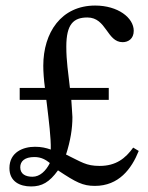

<svg xmlns="http://www.w3.org/2000/svg" viewBox="-20 -664 535 692"><path d="M92 8C131 8 158 -7 189 -50C254 -7 278 6 322 6C408 6 454 -55 480 -120L460 -132C432 -93 398 -66 339 -66C290 -66 274 -80 218 -107C234 -157 241 -200 241 -242C240 -265 238 -285 237 -304H372V-347H232C226 -403 219 -442 219 -496C219 -577 245 -601 295 -601C364 -601 365 -512 422 -512C442 -512 462 -524 462 -553C462 -600 405 -644 323 -644C201 -644 136 -547 136 -427C136 -405 138 -377 142 -347H51V-304H147C148 -299 148 -293 149 -288C156 -229 164 -168 163 -125C146 -131 129 -135 106 -135C64 -135 14 -116 14 -58C14 -10 51 8 92 8ZM159 -77V-75C145 -48 124 -27 97 -27C73 -27 53 -36 53 -61C53 -83 69 -98 104 -98C129 -98 145 -88 159 -77Z"/></svg>

Font: STIX Two Text
Style: Regular
Weight: 400
Designer: Ross Mills, John Hudson & Paul Hanslow, Tiro Typeworks Ltd; with prior portions MicroPress Inc., and Coen Hoffman.
Foundry: Tiro Typeworks Ltd
Version: Version 2.13 b171